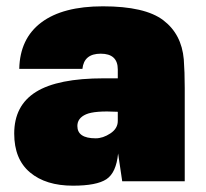

<svg xmlns="http://www.w3.org/2000/svg" viewBox="-20 -574 653 608"><path d="M306 -554Q439 -554 497 -510Q555 -466 562 -386Q565 -346 565 -295V0H367L354 -88Q348 -27 317 -6.5Q286 14 211 14Q125 14 75 -28Q25 -70 25 -151Q25 -240 94 -283Q163 -326 309 -326H353V-354Q353 -404 299 -404Q246 -404 241 -356H41Q43 -452 111 -503Q179 -554 306 -554ZM225 -175Q225 -136 283 -136Q306 -136 329.5 -151.5Q353 -167 353 -191V-220Q280 -224 252.5 -212Q225 -200 225 -175Z"/></svg>

Font: Nacelle Black
Style: Regular
Weight: 900
Designer: Sora Sagano
Foundry: Sora Sagano
Version: Version 1.000;FEAKit 1.0